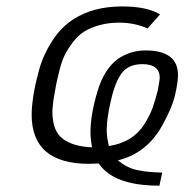

<svg xmlns="http://www.w3.org/2000/svg" viewBox="-20 -505 577 601"><path d="M79.1 -146Q79.1 -170.9 84.5 -205.6Q89.8 -240.2 102.5 -286.6Q115.2 -333 143.1 -376.5Q170.9 -419.9 210 -444.8Q272 -484.9 362.8 -484.9Q439 -484.9 481 -460L441.9 -416Q400.9 -434.1 353 -434.1Q318.8 -434.1 290.5 -426Q262.2 -418 243.2 -406Q224.1 -394 208 -372.6Q191.9 -351.1 182.9 -333Q173.8 -314.9 166.5 -286.4Q159.2 -257.8 155.5 -239Q151.9 -220.2 147 -189.9Q147 -186 145.5 -175Q144 -164.1 144 -155.8Q144 -93.8 177.5 -69.8Q210.9 -45.9 268.1 -43.9Q263.2 -70.8 263.2 -90.8Q263.2 -144 284.2 -216.1Q305.2 -288.1 348.1 -319.8Q386.2 -346.7 435.1 -347.2Q537.1 -347.2 537.1 -270Q537.1 -246.1 527.6 -206.1Q518.1 -166 487.5 -111.6Q457 -57.1 411.1 -28.8Q386.2 -12.7 349.1 -2.9Q377 20 408 27.1Q439 34.2 487.8 35.2L479 76.2Q335.9 76.2 289.1 6.8Q284.2 6.8 274.2 7.3Q264.2 7.8 258.8 7.8Q79.1 7.8 79.1 -146ZM314 -97.2Q314 -77.1 320.8 -47.9Q358.9 -53.7 387 -71.3Q415 -88.9 432.1 -116.5Q449.2 -144 457.5 -167Q465.8 -189.9 474.1 -223.1Q480 -256.3 480 -261.2Q480 -304.2 425.8 -304.2Q381.8 -304.2 360.8 -275.6Q339.8 -247.1 327.1 -189.9Q314 -134.3 314 -97.2Z"/></svg>

Font: CMU Bright
Style: Oblique
Weight: 500
Italic angle: -12°
Version: Version 0.7.0